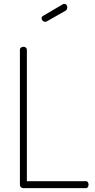

<svg xmlns="http://www.w3.org/2000/svg" viewBox="-20 -973 492 993"><path d="M101 0Q94 0 88.5 -4.5Q83 -9 83 -18V-714Q83 -723 88.5 -727Q94 -731 101 -731Q108 -731 113.5 -727Q119 -723 119 -714V-36H423Q431 -36 434.5 -30.5Q438 -25 438 -18Q438 -11 434.5 -5.5Q431 0 423 0ZM214 -860Q207 -860 201 -865.5Q195 -871 195 -878Q195 -887 203 -891L305 -951Q309 -953 312 -953Q320 -953 324 -947.5Q328 -942 328 -935Q328 -923 318 -917L223 -863Q221 -862 218.5 -861Q216 -860 214 -860Z"/></svg>

Font: Dosis ExtraLight ExtraLight
Style: Regular
Weight: 250
Version: Version 3.001; ttfautohint (v1.8.2)